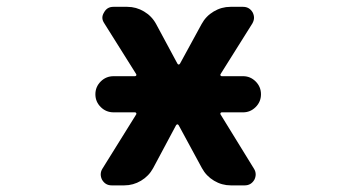

<svg xmlns="http://www.w3.org/2000/svg" viewBox="-20 -566 1040 565"><path d="M314.5 -235.4Q292 -235.4 276.4 -251Q260.7 -266.6 260.7 -288.6Q260.7 -310.5 276.4 -326.2Q292 -341.8 314.5 -341.8H377Q379.9 -341.8 380.9 -343.8Q381.8 -345.7 380.9 -347.7L287.1 -497.1Q281.2 -505.9 281.2 -513.7Q281.2 -521.5 286.1 -529.3Q294.9 -545.9 313.5 -545.9H354.5Q380.9 -545.9 403.8 -532.2Q426.8 -518.6 439.5 -495.1L502 -378.9Q503.9 -376 505.9 -376Q507.8 -376 509.8 -378.9L573.2 -495.1Q585.9 -518.6 608.9 -532.2Q631.8 -545.9 658.2 -545.9H695.3Q713.9 -545.9 723.6 -529.3Q727.5 -521.5 727.5 -513.7Q727.5 -505.9 722.7 -497.1L628.9 -347.7Q627.9 -345.7 628.9 -343.8Q629.9 -341.8 632.8 -341.8H695.3Q716.8 -341.8 732.4 -326.2Q748 -310.5 748 -288.6Q748 -266.6 732.4 -251Q716.8 -235.4 695.3 -235.4H632.8Q629.9 -235.4 628.9 -233.4Q627.9 -231.4 628.9 -229.5L727.5 -69.3Q732.4 -61.5 732.4 -52.7Q732.4 -44.9 728.5 -37.1Q718.8 -20.5 700.2 -20.5H659.2Q632.8 -20.5 609.9 -34.2Q586.9 -47.9 574.2 -71.3L505.9 -197.3Q503.9 -200.2 502 -200.2Q500 -200.2 498 -197.3L430.7 -71.3Q418 -47.9 395 -34.2Q372.1 -20.5 345.7 -20.5H308.6Q290 -20.5 280.3 -37.1Q276.4 -44.9 276.4 -52.7Q276.4 -61.5 281.2 -69.3L380.9 -229.5Q381.8 -231.4 380.9 -233.4Q379.9 -235.4 377 -235.4Z"/></svg>

Font: Gen Jyuu Gothic Monospace Bold
Style: Bold
Weight: 700
Designer: [Source Han Sans]
Ryoko NISHIZUKA  (kana & ideographs); Paul D. Hunt (Latin, Greek & Cyrillic); Wenlong ZHANG  (bopomofo
Version: Version 1.002.20150607